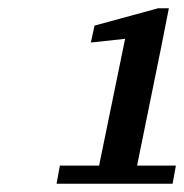

<svg xmlns="http://www.w3.org/2000/svg" viewBox="-20 -871 446 465"><path d="M117 -426 125 -470H220L283 -777L200 -768L209 -809L363 -851H389L370 -755L312 -470H406L398 -426Z"/></svg>

Font: Source Serif 4 Caption
Style: Italic
Weight: 400
Italic angle: -12°
Designer: Frank Grießhammer
Foundry: Adobe Systems Incorporated
Version: Version 4.004;hotconv 1.0.117;makeotfexe 2.5.65602